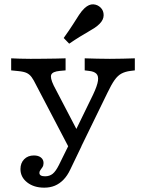

<svg xmlns="http://www.w3.org/2000/svg" viewBox="-20 -686 684 899"><path d="M303.2 6.5 150 -286.3Q137.9 -311.3 128.2 -324.6Q118.5 -337.9 104.8 -344.4Q91.1 -350.8 65.3 -353.2L32.3 -356.5V-412.9Q46.8 -412.1 73.4 -411.3Q100 -410.5 122.6 -410.5H125H123.4Q150 -410.5 181.5 -410.9Q212.9 -411.3 241.1 -411.7Q269.4 -412.1 287.1 -412.9V-356.5L259.7 -354Q226.6 -350.8 220.2 -336.7Q213.7 -322.6 231.5 -285.5L353.2 -52.4L326.6 -59.7L416.1 -243.5Q435.5 -284.7 438.7 -307.7Q441.9 -330.6 431 -341.1Q420.2 -351.6 396.8 -354L376.6 -356.5V-412.9Q404 -412.1 434.3 -411.3Q464.5 -410.5 494.4 -410.5Q525 -410.5 555.2 -411.3Q585.5 -412.1 611.3 -412.9V-356.5L591.1 -354Q566.1 -350.8 548.8 -341.5Q531.5 -332.3 516.5 -311.3Q501.6 -290.3 483.1 -251.6L357.3 6.5ZM187.1 192.7Q138.7 192.7 107.3 168.1Q75.8 143.5 75.8 105.6Q75.8 77.4 93.1 59.7Q110.5 41.9 138.7 41.9Q159.7 41.9 171.8 51.6Q183.9 61.3 183.9 77.4Q183.9 88.7 179 96.4Q174.2 104 169.4 110.1Q164.5 116.1 164.5 123.4Q164.5 139.5 191.1 139.5Q212.1 139.5 226.6 127.8Q241.1 116.1 255.6 87.1L312.9 -29L361.3 -0.8L308.9 108.1Q295.2 137.1 277 155.6Q258.9 174.2 236.7 183.5Q214.5 192.7 187.1 192.7ZM304 -481.5 278.2 -508.1Q304.8 -545.2 321.4 -571.4Q337.9 -597.6 350 -616.1Q362.1 -634.7 375.8 -647.6Q396.8 -666.9 416.9 -665.7Q437.1 -664.5 451.6 -650Q465.3 -636.3 465.3 -614.9Q465.3 -593.5 446 -574.2Q435.5 -563.7 422.6 -555.2Q409.7 -546.8 392.7 -537.1Q375.8 -527.4 354 -514.1Q332.3 -500.8 304 -481.5Z"/></svg>

Font: Playfair 5pt SemiExpanded Light
Style: Regular
Weight: 300
Width: 6
Designer: Claus Eggers Sørensen
Foundry: Claus Eggers Sørensen
Version: Version 2.203